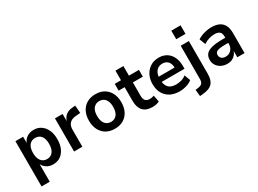

<svg xmlns="http://www.w3.org/2000/svg" viewBox="-38 -1534 3403 2528"><g transform="rotate(-30 1663.5 -270.5)"><path d="M68 184V-504H185V-400H181Q199 -453 243.5 -483.5Q288 -514 348 -514Q412 -514 459.5 -481.5Q507 -449 533.5 -391Q560 -333 560 -252Q560 -174 534 -114.5Q508 -55 461 -22.5Q414 10 348 10Q290 10 247 -19.5Q204 -49 187 -97H193V184ZM313 -91Q370 -91 402.5 -132.5Q435 -174 435 -253Q435 -332 402.5 -372Q370 -412 313 -412Q257 -412 224 -372Q191 -332 191 -253Q191 -174 224 -132.5Q257 -91 313 -91Z M669 0V-504H785V-381H781Q796 -441 836 -474.5Q876 -508 939 -512L984 -516L993 -400L915 -393Q856 -387 825.5 -353Q795 -319 795 -263V0Z M1287 10Q1212 10 1157 -22Q1102 -54 1071.5 -113Q1041 -172 1041 -252Q1041 -333 1071.5 -391.5Q1102 -450 1157 -482Q1212 -514 1287 -514Q1363 -514 1417.5 -482Q1472 -450 1502.5 -391Q1533 -332 1533 -252Q1533 -172 1502.5 -113Q1472 -54 1417.5 -22Q1363 10 1287 10ZM1287 -94Q1344 -94 1376.5 -135Q1409 -176 1409 -253Q1409 -329 1376.5 -369.5Q1344 -410 1287 -410Q1231 -410 1198 -369.5Q1165 -329 1165 -253Q1165 -176 1198 -135Q1231 -94 1287 -94Z M1861 10Q1764 10 1716.5 -41.5Q1669 -93 1669 -191V-401H1578V-504H1673V-650H1794V-504H1946V-401H1794V-197Q1794 -148 1815 -124Q1836 -100 1881 -100Q1897 -100 1913 -103.5Q1929 -107 1945 -112L1964 -13Q1943 -2 1916 4Q1889 10 1861 10Z M2275 10Q2191 10 2131 -21.5Q2071 -53 2039 -112Q2007 -171 2007 -252Q2007 -328 2037.5 -387Q2068 -446 2122.5 -480Q2177 -514 2250 -514Q2318 -514 2368 -483Q2418 -452 2445.5 -394.5Q2473 -337 2473 -257V-217H2107V-296H2385L2369 -279Q2369 -350 2339 -386Q2309 -422 2253 -422Q2214 -422 2185 -403.5Q2156 -385 2140 -350Q2124 -315 2124 -265V-255Q2124 -199 2141.5 -162.5Q2159 -126 2193.5 -109Q2228 -92 2278 -92Q2316 -92 2356 -103Q2396 -114 2429 -141L2463 -51Q2428 -21 2376.5 -5.5Q2325 10 2275 10Z M2573 -608V-738H2714V-608ZM2470 197 2460 97 2505 91Q2543 86 2562 65.5Q2581 45 2581 0V-504H2705V-11Q2705 38 2695 74.5Q2685 111 2663 135.5Q2641 160 2604.5 174Q2568 188 2516 193Z M2998 10Q2947 10 2906 -11Q2865 -32 2841.5 -68Q2818 -104 2818 -149Q2818 -205 2847 -238Q2876 -271 2938 -286.5Q3000 -302 3101 -302H3158V-224H3105Q3060 -224 3028.5 -220.5Q2997 -217 2977.5 -209.5Q2958 -202 2949 -188.5Q2940 -175 2940 -156Q2940 -121 2963 -102Q2986 -83 3026 -83Q3059 -83 3085 -99Q3111 -115 3126.5 -143Q3142 -171 3142 -206V-320Q3142 -371 3117.5 -392.5Q3093 -414 3040 -414Q3000 -414 2958.5 -402Q2917 -390 2873 -362L2838 -453Q2866 -472 2901.5 -485.5Q2937 -499 2976 -506.5Q3015 -514 3051 -514Q3119 -514 3166 -491.5Q3213 -469 3237 -423Q3261 -377 3261 -304V0H3151V-105H3154Q3144 -71 3122.5 -45Q3101 -19 3070 -4.5Q3039 10 2998 10Z"/></g></svg>

Font: Nunitoga
Style: Bold
Weight: 700
Designer: Vernon Adams
Foundry: Vernon Adams
Version: Version 1.0